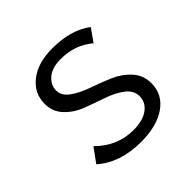

<svg xmlns="http://www.w3.org/2000/svg" viewBox="-132 -588 711 711"><g transform="rotate(-45 223.5 -233.0)"><path d="M337 -118Q337 -148 309.5 -169Q282 -190 242.5 -203.5Q203 -217 163 -232Q123 -247 95.5 -276Q68 -305 68 -346Q68 -402 113 -437Q158 -472 233 -472Q331 -472 390 -427L355 -377Q302 -422 228 -422Q182 -422 157.5 -401Q133 -380 133 -352Q133 -324 160.5 -304Q188 -284 228 -270Q268 -256 307.5 -239.5Q347 -223 374.5 -193Q402 -163 402 -121Q402 -63 353.5 -28.5Q305 6 221 6Q112 6 45 -53L85 -108Q148 -45 232 -45Q282 -45 309.5 -65.5Q337 -86 337 -118Z"/></g></svg>

Font: EauTestSC
Style: Regular
Weight: 400
Designer: Christian Thalmann (Catharsis Fonts)
Version: Version 0.001;PS 000.001;hotconv 1.0.88;makeotf.lib2.5.64775